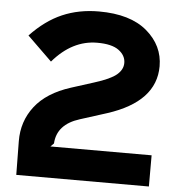

<svg xmlns="http://www.w3.org/2000/svg" viewBox="-56 -873 867 926"><g transform="rotate(5 377.5 -410.0)"><path d="M700 -582Q700 -410 468 -335L339 -294Q230 -260 225 -167L209 -151H699V0H57L55 -163Q54 -259 110.5 -332Q167 -405 283 -442L393 -477Q470 -501 499.5 -526Q529 -551 529 -583Q529 -619 495.5 -644Q462 -669 391 -669Q270 -669 176 -559L57 -675Q129 -751 209 -785.5Q289 -820 386 -820Q538 -820 619 -751Q700 -682 700 -582Z"/></g></svg>

Font: Sinkin Sans 700 Bold
Style: Bold
Weight: 700
Designer: Keith Bates
Foundry: K-Type
Version: Sinkin Sans (version 1.0)  by Keith Bates   •   © 2014   www